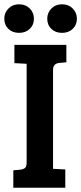

<svg xmlns="http://www.w3.org/2000/svg" viewBox="-30 -874 378 894"><path d="M94 -117V-577L37 -580V-665H279V-584L246 -581Q217 -578 217 -549V-88L274 -85V0H32V-81L65 -84Q80 -86 87 -92.5Q94 -99 94 -117ZM190 -787Q190 -815 209.5 -834.5Q229 -854 259 -854Q289 -854 308.5 -834.5Q328 -815 328 -787Q328 -758 308.5 -739.5Q289 -721 259 -721Q228 -721 209 -739.5Q190 -758 190 -787ZM-10 -787Q-10 -815 9.5 -834.5Q29 -854 59 -854Q89 -854 108.5 -834.5Q128 -815 128 -787Q128 -758 108.5 -739.5Q89 -721 59 -721Q28 -721 9 -739.5Q-10 -758 -10 -787Z"/></svg>

Font: Bree Serif
Style: Regular
Weight: 400
Designer: Veronika Burian, Jos Scaglione
Foundry: TypeTogether
Version: Version 1.001